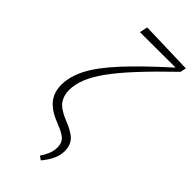

<svg xmlns="http://www.w3.org/2000/svg" viewBox="-289 -807 1064 1064"><g transform="rotate(45 243.5 -275.0)"><path d="M279 194 257 179Q274 154 284 129Q294 104 294 79Q294 56 286 40Q278 24 256.5 10.5Q235 -3 194 -19Q127 -45 95 -84.5Q63 -124 63 -183Q63 -249 100.5 -320.5Q138 -392 222 -483Q306 -574 444 -698L165 -697L175 -744L487 -735L480 -701Q377 -602 307 -526.5Q237 -451 194.5 -392Q152 -333 133 -284.5Q114 -236 114 -192Q114 -149 136 -118Q158 -87 222 -61Q289 -35 313 -7.5Q337 20 337 64Q337 96 322 128.5Q307 161 279 194Z"/></g></svg>

Font: Source Serif 4 SmText Light
Style: Italic
Weight: 300
Italic angle: -12°
Designer: Frank Grießhammer
Foundry: Adobe
Version: Version 4.005;hotconv 1.1.0;makeotfexe 2.6.0